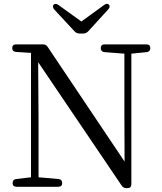

<svg xmlns="http://www.w3.org/2000/svg" viewBox="-20 -960 835 991"><path d="M45 -15C45 -3 52 4 65 4H281C294 4 301 -3 301 -15C301 -27 294 -35 282 -36L179 -45V-326L177 -639L608 -2C614 7 622 11 632 11H638C651 11 658 4 658 -9V-683L737 -691C749 -692 756 -700 756 -712C756 -724 749 -731 736 -731H520C507 -731 500 -724 500 -712C500 -700 507 -692 519 -691L622 -683V-389L623 -126L226 -718C220 -727 212 -731 202 -731H63C50 -731 43 -724 43 -712C43 -700 50 -693 62 -692L140 -687V-45L64 -36C52 -35 45 -27 45 -15ZM260 -911 365 -798C372 -791 380 -787 390 -787H410C420 -787 428 -791 435 -798L539 -912C547 -921 548 -930 542 -936C535 -943 527 -941 517 -934L400 -849L282 -934C273 -941 263 -942 257 -936C251 -930 252 -920 260 -911Z"/></svg>

Font: 寒蝉锦书宋
Style: Regular
Weight: 400
Designer: 寒蝉锦书宋{Warren} 思源宋体{Ryoko NISHIZUKA 西塚涼子 (kana & ideographs); Frank Grießhammer (Latin, Greek & Cyrillic); Wenlong ZHANG 
Foundry: Adobe & ChillType
Version: Version 2.000;Glyphs 3.1.1 (3135)